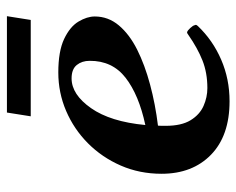

<svg xmlns="http://www.w3.org/2000/svg" viewBox="-86 -602 702 571"><g transform="rotate(-90 265.5 -317.0)"><path d="M501.5 -386.7Q501.5 -346.7 475.1 -315.2Q448.7 -283.7 403.1 -260.7Q357.4 -237.8 299.1 -222.2Q240.7 -206.5 176.8 -198.7Q176.3 -193.4 176.3 -187.5Q176.3 -181.6 176.3 -175.8Q176.3 -128.9 192.9 -101.8Q209.5 -74.7 235.4 -63.2Q261.2 -51.8 288.6 -51.8Q334 -51.8 370.8 -66.4Q407.7 -81.1 446.8 -108.4Q449.2 -109.9 451.2 -111.3Q453.1 -112.8 455.6 -111.8Q459.5 -110.8 467 -102.8Q474.6 -94.7 475.6 -89.4Q475.6 -88.4 476.1 -87.9Q476.6 -87.4 476.6 -86.4Q476.6 -84.5 475.3 -83Q474.1 -81.5 473.1 -80.1Q430.7 -35.6 373 -10.7Q315.4 14.2 249.5 14.2Q147 14.2 90.3 -41Q33.7 -96.2 33.7 -188Q33.7 -253.4 58.1 -309.3Q82.5 -365.2 124.5 -407Q166.5 -448.7 220.7 -471.9Q274.9 -495.1 335 -495.1Q397.9 -495.1 434.6 -477.8Q471.2 -460.4 486.3 -435.1Q501.5 -409.7 501.5 -386.7ZM317.4 -455.6Q269.5 -455.6 229 -397.9Q188.5 -340.3 178.7 -236.3Q268.1 -255.4 319.1 -294.9Q370.1 -334.5 369.6 -401.9Q369.6 -424.8 357.2 -440.2Q344.7 -455.6 317.4 -455.6ZM204.6 -577.1 215.8 -647.9H502.4L491.2 -577.1Z"/></g></svg>

Font: Gelasio SemiBold
Style: Italic
Weight: 600
Italic angle: -8.5°
Designer: Eben Sorkin
Foundry: Eben Sorkin
Version: Version 1.008